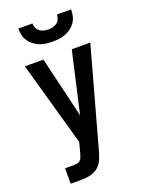

<svg xmlns="http://www.w3.org/2000/svg" viewBox="-174 -822 848 1120"><g transform="rotate(-20 250.0 -262.5)"><path d="M64 215V119H121Q131 119 141.5 116.5Q152 114 159 106.5Q166 99 169.5 89.5Q173 80 176 70L194 3L47 -520H162L252 -141L338 -520H453L283 95Q278 113 271.5 130.5Q265 148 254.5 163.5Q244 179 228.5 190Q213 201 195 206.5Q177 212 158.5 213.5Q140 215 121 215ZM250 -600Q230 -600 209.5 -602.5Q189 -605 170 -612.5Q151 -620 134.5 -632.5Q118 -645 106.5 -662Q95 -679 90.5 -699.5Q86 -720 86 -740H174Q174 -726 179.5 -712.5Q185 -699 196.5 -690.5Q208 -682 222 -678.5Q236 -675 250 -675Q264 -675 278 -678.5Q292 -682 303.5 -690.5Q315 -699 320.5 -712.5Q326 -726 326 -740H414Q414 -720 409.5 -699.5Q405 -679 393.5 -662Q382 -645 365.5 -632.5Q349 -620 330 -612.5Q311 -605 290.5 -602.5Q270 -600 250 -600Z"/></g></svg>

Font: Iosevka Algr
Style: Bold
Weight: 700
Monospace: yes
Designer: Belleve Invis
Foundry: Belleve Invis
Version: Version 26.0.2; ttfautohint (v1.8.3)